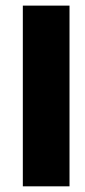

<svg xmlns="http://www.w3.org/2000/svg" viewBox="-20 -657 300 677"><path d="M60.5 0V-637.2H225.1V0Z"/></svg>

Font: Oswald-Bold
Style: Bold
Weight: 700
Designer: vernon adams
Foundry: vernon adams
Version: Version 2.002; ttfautohint (v0.92.18-e454-dirty) -l 8 -r 50 